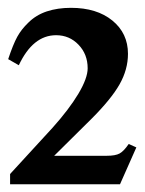

<svg xmlns="http://www.w3.org/2000/svg" viewBox="-20 -773 373 493"><path d="M288.1 -299.8H5.9V-326.2L115.2 -445.3Q157.2 -492.2 181.2 -532.2Q205.1 -572.3 205.1 -597.7Q205.1 -633.8 181.6 -658.2Q158.2 -682.6 124 -682.6Q64.5 -682.6 28.3 -605.5L1 -621.1Q13.7 -659.2 24.4 -678.7Q35.2 -698.2 52.7 -714.8Q72.3 -734.4 100.1 -743.7Q127.9 -752.9 162.1 -752.9Q228.5 -752.9 268.6 -720.2Q308.6 -687.5 308.6 -634.8Q308.6 -594.7 287.1 -556.6Q265.6 -518.6 214.8 -467.8L119.1 -373H253.9Q276.4 -373 287.1 -378.9Q297.9 -384.8 310.5 -403.3L330.1 -394.5Z"/></svg>

Font: Jomolhari
Style: Regular
Weight: 400
Designer: Christopher J. Fynn
Foundry: Christopher  J.  Fynn (Karma Drubgy¸ Tenzin).
Version: Version alpha 0.003c 2006